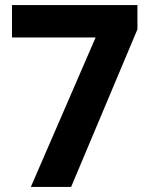

<svg xmlns="http://www.w3.org/2000/svg" viewBox="-20 -733 591 753"><path d="M355 -586H27V-713H519V-618L259 0H101Z"/></svg>

Font: Noto Sans Gurmukhi
Style: Regular
Weight: 400
Designer: Jelle Bosma - Monotype Design Team
Foundry: Monotype Imaging Inc.
Version: Version 2.003